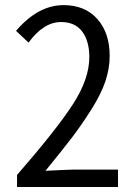

<svg xmlns="http://www.w3.org/2000/svg" viewBox="-20 -745 540 765"><path d="M47.9 0V-47.9Q205.1 -228.5 270.5 -329.6Q335.9 -430.7 335.9 -517.6Q335.9 -581.1 307.6 -619.1Q279.3 -657.2 223.6 -657.2Q153.3 -657.2 93.8 -575.2L43.9 -622.1Q131.8 -724.6 233.4 -724.6Q318.4 -724.6 367.7 -669.4Q417 -614.3 417 -521.5Q417 -472.7 399.9 -421.4Q382.8 -370.1 344.2 -309.1Q305.7 -248 266.6 -196.8Q227.5 -145.5 161.1 -64.5Q258.8 -69.3 274.4 -69.3H450.2V0Z"/></svg>

Font: GenEi Gothic M SemiLight
Style: Regular
Weight: 350
Designer: o_tamon (Modified); [Source Han Sans]
Ryoko NISHIZUKA  (kana & ideographs); Paul D. Hunt (Latin, Greek & Cyrillic); Wenl
Version: Version 1.1a;Original Version 1.004